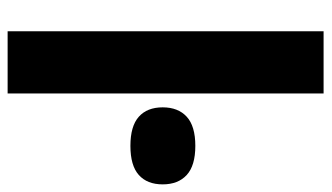

<svg xmlns="http://www.w3.org/2000/svg" viewBox="-198 -650 848 491"><g transform="rotate(90 225.5 -404.0)"><path d="M59.5 0V-808H218.5V0ZM352.5 -314Q302 -314 278 -335.5Q254 -357 254 -396.5Q254 -436 278 -458Q302 -480 352.5 -480Q403 -480 427 -458Q451 -436 451 -396.5Q451 -357 427 -335.5Q403 -314 352.5 -314Z"/></g></svg>

Font: Encode Sans
Style: Bold
Weight: 700
Designer: Multiple Designers
Foundry: Impallari Type
Version: Version 3.002; ttfautohint (v1.8.3) -l 8 -r 50 -G 200 -x 14 